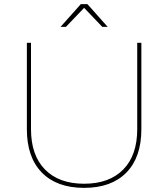

<svg xmlns="http://www.w3.org/2000/svg" viewBox="-20 -906 814 929"><path d="M387 -868 299 -776H273L371 -886H403L501 -776H475ZM644 -699H664V-281Q664 -145 591.5 -71Q519 3 387 3Q255 3 182.5 -71Q110 -145 110 -281V-699H130V-281Q130 -155 197.5 -86Q265 -17 387 -17Q509 -17 576.5 -86Q644 -155 644 -281Z"/></svg>

Font: Montserrat arm Thin
Style: Regular
Weight: 250
Designer: Julieta Ulanovsky
Foundry: Julieta Ulanovsky
Version: Version 6.000;PS 006.000;hotconv 1.0.88;makeotf.lib2.5.64775